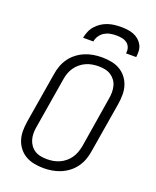

<svg xmlns="http://www.w3.org/2000/svg" viewBox="-172 -1054 944 1161"><g transform="rotate(20 300.0 -473.5)"><path d="M253 8Q222 8 192.5 2.5Q163 -3 138 -17Q113 -31 95 -53.5Q77 -76 68 -103.5Q59 -131 59 -161.5Q59 -192 64 -223L118 -548Q122 -575 131.5 -601.5Q141 -628 158 -652Q175 -676 198.5 -694Q222 -712 248.5 -723Q275 -734 302.5 -738.5Q330 -743 357 -743Q387 -743 417 -737.5Q447 -732 471.5 -718Q496 -704 514 -681.5Q532 -659 541 -631.5Q550 -604 550 -573.5Q550 -543 545 -512L491 -187Q487 -160 477.5 -133.5Q468 -107 451 -83Q434 -59 410.5 -41Q387 -23 360.5 -12Q334 -1 306.5 3.5Q279 8 253 8ZM253 -50Q273 -50 293.5 -53.5Q314 -57 333 -65.5Q352 -74 369 -88Q386 -102 398 -119.5Q410 -137 417 -156.5Q424 -176 428 -196L481 -522Q485 -543 485 -564Q485 -585 480 -604.5Q475 -624 463 -640Q451 -656 434.5 -666.5Q418 -677 397.5 -681Q377 -685 356 -685Q336 -685 315.5 -681.5Q295 -678 276 -669.5Q257 -661 240 -647Q223 -633 211 -615.5Q199 -598 192 -578.5Q185 -559 182 -539L128 -213Q124 -192 124 -171Q124 -150 129.5 -130.5Q135 -111 146.5 -95Q158 -79 174.5 -68.5Q191 -58 211.5 -54Q232 -50 253 -50ZM208 -815Q212 -836 220.5 -856.5Q229 -877 244 -894Q259 -911 278 -923.5Q297 -936 318 -943Q339 -950 360 -952.5Q381 -955 402 -955Q423 -955 443.5 -952.5Q464 -950 482.5 -943Q501 -936 516 -923.5Q531 -911 540.5 -894Q550 -877 551.5 -856.5Q553 -836 550 -815H484Q488 -834 482 -851.5Q476 -869 462 -879.5Q448 -890 430 -893.5Q412 -897 393 -897Q374 -897 354.5 -893.5Q335 -890 317.5 -879.5Q300 -869 288.5 -851.5Q277 -834 274 -815Z"/></g></svg>

Font: Iosevka SS04 Light Extended
Style: Italic
Weight: 300
Width: 7
Italic angle: -9°
Monospace: yes
Designer: Belleve Invis
Foundry: Belleve Invis
Version: Version 19.0.0; ttfautohint (v1.8.4)